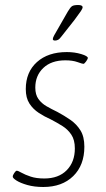

<svg xmlns="http://www.w3.org/2000/svg" viewBox="-20 -738 423 767"><path d="M153 9Q117 9 89 1Q61 -7 45.5 -17Q30 -27 31 -33Q31 -38 37 -47Q43 -56 47 -56Q52 -56 66 -48Q80 -40 102.5 -32.5Q125 -25 157 -25Q214 -25 246.5 -58Q279 -91 279 -145Q279 -179 265 -200Q251 -221 229.5 -234.5Q208 -248 183 -261Q158 -272 135 -287Q112 -302 97.5 -324.5Q83 -347 83 -382Q83 -450 127.5 -490Q172 -530 247 -530Q278 -530 304.5 -522Q331 -514 331 -506Q330 -501 323.5 -492Q317 -483 313 -483Q309 -483 289.5 -490Q270 -497 241 -497Q185 -497 153 -466.5Q121 -436 121 -388Q121 -360 133.5 -342.5Q146 -325 166 -313.5Q186 -302 209 -291Q237 -276 261.5 -259Q286 -242 301.5 -217Q317 -192 317 -152Q317 -78 272.5 -34.5Q228 9 153 9ZM200 -576Q191 -576 191 -582Q191 -587 196.5 -597Q202 -607 208 -617L251 -692Q261 -709 268 -713.5Q275 -718 292 -718Q310 -718 310 -709Q310 -704 303 -693.5Q296 -683 278 -659L226 -593Q218 -582 212 -579Q206 -576 200 -576Z"/></svg>

Font: Asap Semi Condensed Semi Condensed Thin
Style: Italic
Weight: 100
Width: 4
Italic angle: -6°
Designer: Pablo Cosgaya
Foundry: Omnibus-Type
Version: Version 3.001; ttfautohint (v1.8.4.7-5d5b)